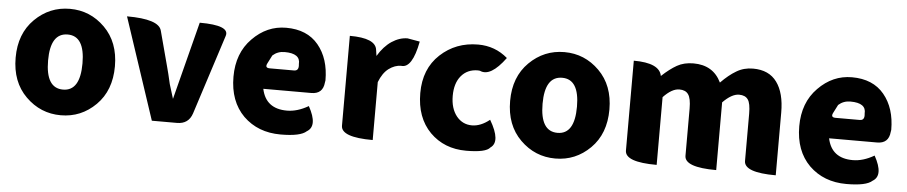

<svg xmlns="http://www.w3.org/2000/svg" viewBox="-38 -821 5068 1073"><g transform="rotate(5 2496.0 -284.5)"><path d="M40 -285Q40 -420 122.5 -501.5Q205 -583 319 -583Q433 -583 515 -501.5Q597 -420 597 -285Q597 -149 515 -67.5Q433 14 319 14Q205 14 122.5 -67.5Q40 -149 40 -285ZM319 -130Q415 -130 415 -285Q415 -439 319 -439Q222 -439 222 -285Q222 -130 319 -130Z M829 0 640 -569Q819 -569 835 -506L888 -307Q897 -275 911 -213L936 -132L1048 -569Q1219 -569 1199 -508L1055 -61Q1035 0 970 0Z M1552 14Q1425 14 1343 -66Q1262 -147 1262 -285Q1262 -418 1343 -500Q1424 -583 1532 -583Q1650 -583 1713 -507Q1776 -431 1776 -309L1774 -297Q1768 -232 1703 -232H1434Q1457 -122 1576 -122Q1634 -122 1696 -158Q1755 -51 1697 -17Q1664 14 1552 14ZM1444 -375Q1431 -349 1460 -349H1596Q1625 -349 1620 -387Q1625 -447 1535 -447Q1496 -447 1468 -422Z M2068 0Q1890 0 1890 -65V-569Q2035 -569 2043 -504L2048 -470Q2081 -525 2124 -554Q2168 -583 2213 -583L2282 -571Q2253 -418 2190 -427Q2155 -427 2121 -402Q2088 -377 2068 -325V0Z M2593 14Q2470 14 2390 -66Q2310 -147 2310 -285Q2310 -421 2397 -502Q2484 -583 2609 -583Q2704 -583 2775 -522Q2692 -409 2631 -438L2620 -439Q2561 -439 2526 -397Q2492 -356 2492 -285Q2492 -215 2526 -172Q2560 -130 2613 -130Q2662 -130 2712 -170Q2781 -53 2727 -16Q2704 14 2593 14Z M2814 -285Q2814 -420 2896.5 -501.5Q2979 -583 3093 -583Q3207 -583 3289 -501.5Q3371 -420 3371 -285Q3371 -149 3289 -67.5Q3207 14 3093 14Q2979 14 2896.5 -67.5Q2814 -149 2814 -285ZM3093 -130Q3189 -130 3189 -285Q3189 -439 3093 -439Q2996 -439 2996 -285Q2996 -130 3093 -130Z M3661 0Q3483 0 3483 -65V-569Q3628 -569 3641 -497Q3686 -539 3725 -561Q3764 -583 3817 -583Q3928 -583 3973 -489Q4017 -534 4058 -558Q4099 -583 4151 -583Q4241 -583 4285 -522Q4329 -462 4329 -352V0Q4151 0 4151 -65V-330Q4151 -388 4136 -409Q4121 -431 4086 -431Q4045 -431 3995 -380V0Q3817 0 3817 -65V-330Q3817 -387 3801 -409Q3786 -431 3751 -431Q3709 -431 3661 -380V0Z M4726 14Q4599 14 4517 -66Q4436 -147 4436 -285Q4436 -418 4517 -500Q4598 -583 4706 -583Q4824 -583 4887 -507Q4950 -431 4950 -309L4948 -297Q4942 -232 4877 -232H4608Q4631 -122 4750 -122Q4808 -122 4870 -158Q4929 -51 4871 -17Q4838 14 4726 14ZM4618 -375Q4605 -349 4634 -349H4770Q4799 -349 4794 -387Q4799 -447 4709 -447Q4670 -447 4642 -422Z"/></g></svg>

Font: Swei Half Moon CJK SC
Style: Black
Weight: 900
Version: Version 2.071